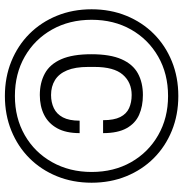

<svg xmlns="http://www.w3.org/2000/svg" viewBox="-2 -736 750 786"><g transform="rotate(90 373.0 -343.0)"><path d="M373 12Q296 12 231 -14.5Q166 -41 118.5 -88.5Q71 -136 44.5 -201Q18 -266 18 -343Q18 -420 44.5 -485Q71 -550 118.5 -597.5Q166 -645 231 -671.5Q296 -698 373 -698Q450 -698 515 -671.5Q580 -645 627.5 -597.5Q675 -550 701.5 -485Q728 -420 728 -343Q728 -266 701.5 -201Q675 -136 627.5 -88.5Q580 -41 515 -14.5Q450 12 373 12ZM369 -131Q319 -131 281 -151.5Q243 -172 222.5 -218.5Q202 -265 202 -342Q202 -419 222.5 -465.5Q243 -512 280.5 -532.5Q318 -553 369 -553Q415 -553 450 -537.5Q485 -522 505 -486Q525 -450 525 -390H472Q472 -435 459 -460.5Q446 -486 422.5 -496.5Q399 -507 369 -507Q317 -507 285.5 -470.5Q254 -434 254 -355V-329Q254 -276 268 -242.5Q282 -209 308 -193Q334 -177 369 -177Q399 -177 423 -188.5Q447 -200 460.5 -225.5Q474 -251 474 -294H525Q525 -238 505 -202Q485 -166 450 -148.5Q415 -131 369 -131ZM373 -29Q463 -29 533.5 -69.5Q604 -110 644 -181.5Q684 -253 684 -343Q684 -434 644 -504.5Q604 -575 533.5 -615.5Q463 -656 373 -656Q282 -656 211.5 -615.5Q141 -575 101 -504.5Q61 -434 61 -343Q61 -252 101 -181Q141 -110 211.5 -69.5Q282 -29 373 -29Z"/></g></svg>

Font: Archivo SemiBold Light
Style: Regular
Weight: 300
Version: Version 2.001